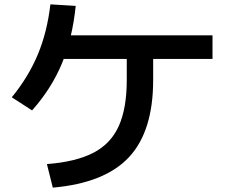

<svg xmlns="http://www.w3.org/2000/svg" viewBox="-20 -814 1040 880"><path d="M195 -62Q327 -72 407.5 -113.5Q488 -155 524.5 -236.5Q561 -318 561 -447V-601H682V-447Q682 -213 571.5 -94Q461 25 222 46ZM34 -368Q110 -461 153 -563.5Q196 -666 211 -794L327 -787Q312 -639 264 -523.5Q216 -408 127 -308ZM224 -544V-652H954V-544Z"/></svg>

Font: M PLUS 2 SemiBold
Style: Regular
Weight: 600
Designer: Coji Morishita
Foundry: UNDERFOREST DESIGN
Version: Version 1.001